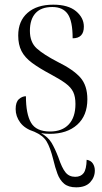

<svg xmlns="http://www.w3.org/2000/svg" viewBox="-20 -563 437 822"><path d="M193 10Q173 10 156 7Q186 24 200.5 48Q215 72 230 111Q245 156 260.5 175Q276 194 302 194Q326 194 338 178Q350 162 351 121Q369 124 377.5 137Q386 150 386 167Q386 196 366 217.5Q346 239 306 239Q273 239 254.5 223.5Q236 208 226 181Q216 154 208 120Q195 68 179.5 42.5Q164 17 127 1Q86 -12 66.5 -38.5Q47 -65 47 -96Q47 -126 61 -138.5Q75 -151 91 -151Q91 -75 113 -37.5Q135 0 194 0Q246 0 274.5 -30.5Q303 -61 303 -118Q303 -149 293.5 -169Q284 -189 261 -206Q238 -223 197 -245Q148 -271 117 -294Q86 -317 72 -344.5Q58 -372 58 -411Q58 -473 98 -508Q138 -543 208 -543Q272 -543 305.5 -515Q339 -487 339 -449Q339 -399 291 -399Q291 -473 270 -503Q249 -533 204 -533Q156 -533 132 -506.5Q108 -480 108 -431Q108 -382 137.5 -355.5Q167 -329 227 -298Q294 -265 324 -231Q354 -197 354 -138Q354 -68 310.5 -29Q267 10 193 10Z"/></svg>

Font: Noto Serif Display SemiCondensed Light
Style: Regular
Weight: 300
Width: 4
Designer: Monotype Design Team
Foundry: Monotype Imaging Inc.
Version: Version 2.009